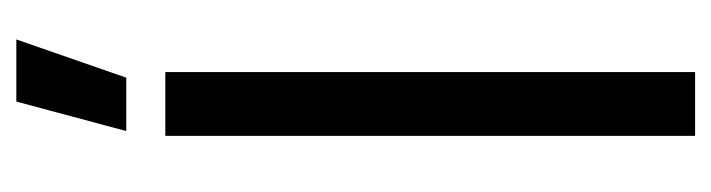

<svg xmlns="http://www.w3.org/2000/svg" viewBox="-346 -546 892 241"><g transform="rotate(-90 100.5 -426.0)"><path d="M50 0V-665H130V0ZM123 -714H56L93 -852H171Z"/></g></svg>

Font: Sulphur Point
Style: Bold
Weight: 700
Designer: Noponies / Dale Sattler
Foundry: Noponies
Version: Version 1.000; ttfautohint (v1.8)